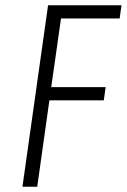

<svg xmlns="http://www.w3.org/2000/svg" viewBox="-20 -707 480 727"><path d="M65 0H121L167 -327H373L380 -377H174L211 -637H433L440 -687H162Z"/></svg>

Font: Secuela ExtLt
Style: Italic
Weight: 200
Italic angle: -8°
Designer: Fernando Haro
Foundry: deFharo
Version: Version 1.704